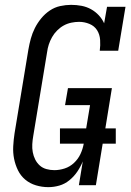

<svg xmlns="http://www.w3.org/2000/svg" viewBox="-20 -763 540 791"><path d="M179 8Q153 8 128 0.5Q103 -7 84 -23Q65 -39 54 -61.5Q43 -84 38 -109Q33 -134 34.5 -161Q36 -188 40 -214L97 -559Q101 -582 107 -604Q113 -626 123.5 -647Q134 -668 149.5 -687Q165 -706 185 -719.5Q205 -733 228 -738Q251 -743 273 -743Q295 -743 316 -739Q337 -735 355 -725Q373 -715 387 -700Q401 -685 409 -667L421 -735H497L467 -554H391Q394 -576 392.5 -598.5Q391 -621 380 -638.5Q369 -656 348.5 -664.5Q328 -673 306 -673Q290 -673 273.5 -669.5Q257 -666 242.5 -658Q228 -650 215.5 -637.5Q203 -625 194.5 -610Q186 -595 181 -579.5Q176 -564 174 -548L117 -203Q114 -186 113 -169Q112 -152 115 -136Q118 -120 125 -106Q132 -92 143.5 -81.5Q155 -71 171 -66.5Q187 -62 204 -62Q225 -62 246.5 -69Q268 -76 285 -92Q302 -108 311.5 -128.5Q321 -149 325 -171H227V-234H335L351 -330H248L260 -400H441L414 -234H457V-171H403L375 0H305L321 -98Q312 -76 298.5 -56Q285 -36 266 -20.5Q247 -5 224.5 1.5Q202 8 179 8Z"/></svg>

Font: Iosevka Slab Oblique
Style: Regular
Weight: 400
Italic angle: -9°
Monospace: yes
Designer: Belleve Invis
Foundry: Belleve Invis
Version: Version 11.1.1; ttfautohint (v1.8.3)